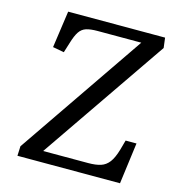

<svg xmlns="http://www.w3.org/2000/svg" viewBox="-105 -795 822 886"><g transform="rotate(15 306.0 -351.5)"><path d="M581 -655 167 -52H382Q418 -52 441.5 -59.5Q465 -67 481 -88Q497 -109 509 -150L522 -197H574L548 0H58L60 -46L475 -652H267Q232 -652 212 -645.5Q192 -639 179.5 -620.5Q167 -602 156 -565L141 -517L87 -527L112 -703H575Z"/></g></svg>

Font: Literata 18pt
Style: Italic
Weight: 400
Italic angle: -2°
Designer: Latin by Veronika Burian and Jose Scaglione. Greek by Irene Vlachou. Cyrillic by Vera Evstafieva
Foundry: TypeTogether
Version: Version 3.103;gftools[0.9.29]